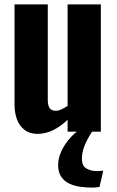

<svg xmlns="http://www.w3.org/2000/svg" viewBox="-20 -598 530 872"><path d="M150 10Q115 10 91.5 -8Q68 -26 57 -56Q46 -86 46 -122V-578H197V-144Q197 -120 205 -107.5Q213 -95 234 -95Q246 -95 259.5 -101.5Q273 -108 287 -117V-578H438V0H287V-54Q257 -25 222.5 -7.5Q188 10 150 10ZM399 254Q373 254 346 250.5Q319 247 296 236.5Q273 226 258.5 205.5Q244 185 244 151Q244 123 256.5 94Q269 65 288.5 40.5Q308 16 329 0H398Q387 17 376 37.5Q365 58 358.5 79.5Q352 101 352 123Q352 156 373 167.5Q394 179 419 179Q427 179 435 178.5Q443 178 449 177L432 251Q426 252 417 253Q408 254 399 254Z"/></svg>

Font: Oswald SemiBold
Style: Regular
Weight: 600
Designer: Vernon Adams
Foundry: Vernon Adams
Version: Version 4.100; ttfautohint (v1.8.1.43-b0c9)